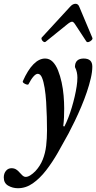

<svg xmlns="http://www.w3.org/2000/svg" viewBox="-85 -726 510 1017"><path d="M10 271Q-18 271 -41.5 257.5Q-65 244 -65 214Q-65 193 -53.5 179Q-42 165 -24 165Q-10 165 0.5 171.5Q11 178 19 188Q24 194 33 202.5Q42 211 51 211Q62 211 75 203Q88 195 102 181Q128 153 141.5 119Q155 85 159.5 46Q164 7 164 -35Q164 -67 163 -106.5Q162 -146 159.5 -186Q157 -226 151.5 -260Q146 -294 137.5 -314.5Q129 -335 115 -335Q105 -335 92.5 -321Q80 -307 66 -280Q64 -276 55.5 -278.5Q47 -281 40.5 -286Q34 -291 36 -296Q62 -355 92 -385.5Q122 -416 154 -416Q177 -416 194 -399Q211 -382 222.5 -353Q234 -324 241.5 -289.5Q249 -255 252 -219Q255 -183 255 -151Q255 -127 254 -104Q253 -81 250 -58L256 -56Q267 -77 277 -103Q287 -129 295.5 -157.5Q304 -186 310.5 -214Q317 -242 321 -268Q325 -294 325 -315Q325 -329 322 -343Q319 -357 312 -371Q312 -394 324 -405Q336 -416 358 -416Q381 -416 392.5 -405.5Q404 -395 404 -373Q404 -346 396 -311.5Q388 -277 375 -238.5Q362 -200 345.5 -161Q329 -122 311.5 -85.5Q294 -49 278 -19Q251 31 221.5 82.5Q192 134 159 176.5Q126 219 89 245Q52 271 10 271ZM157 -505Q152 -501 145.5 -505Q139 -509 136 -516Q133 -523 136 -527L286 -690Q300 -706 315 -706Q329 -706 335 -690L404 -526Q407 -520 400 -513Q393 -506 384.5 -503.5Q376 -501 372 -507L313 -597Q304 -611 297 -611Q288 -611 271 -597Z"/></svg>

Font: Junicode VF
Style: Italic
Weight: 400
Italic angle: -11°
Designer: Peter S. Baker
Version: Version 2.209